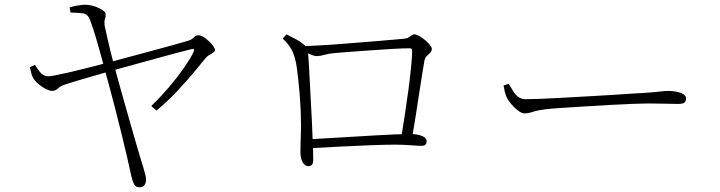

<svg xmlns="http://www.w3.org/2000/svg" viewBox="-20 -762 3040 811"><path d="M570 29Q553 29 546.5 16.5Q540 4 535 -17Q528 -51 517 -98Q506 -145 493 -198Q480 -251 466.5 -303.5Q453 -356 441 -400Q429 -444 421 -473Q418 -487 410 -515.5Q402 -544 392.5 -577.5Q383 -611 373.5 -640Q364 -669 358 -683Q349 -703 331.5 -705.5Q314 -708 278 -709L274 -731Q292 -736 309.5 -739Q327 -742 339 -742Q355 -742 370 -738Q385 -734 397.5 -728Q410 -722 418 -715.5Q426 -709 426 -703Q427 -691 423.5 -682.5Q420 -674 422 -654Q425 -640 431.5 -610.5Q438 -581 446.5 -546Q455 -511 463 -482Q476 -433 492.5 -375Q509 -317 525 -260.5Q541 -204 554.5 -157.5Q568 -111 576 -85Q581 -69 586 -52.5Q591 -36 594 -23Q597 -10 597 -4Q597 10 590.5 19.5Q584 29 570 29ZM619 -314Q658 -352 693 -393Q728 -434 755 -472.5Q782 -511 796 -539Q802 -552 799 -554Q796 -556 787 -554Q771 -550 740 -542Q709 -534 669 -523Q629 -512 587.5 -500.5Q546 -489 509 -479Q472 -469 447 -462Q415 -453 376 -441.5Q337 -430 304.5 -420.5Q272 -411 261 -407Q237 -400 225.5 -389Q214 -378 200 -378Q190 -378 174 -386Q158 -394 143 -406.5Q128 -419 120 -433Q116 -439 113 -450Q110 -461 106 -478L128 -488Q136 -474 149 -457.5Q162 -441 181 -440Q189 -439 214.5 -444Q240 -449 277 -457.5Q314 -466 356 -477Q398 -488 438 -498Q471 -507 520 -520Q569 -533 620.5 -547Q672 -561 714 -572.5Q756 -584 775 -590Q791 -595 799 -604Q807 -613 817 -613Q828 -613 840 -605.5Q852 -598 863 -587.5Q874 -577 881 -567Q888 -557 888 -552Q888 -545 881 -540Q874 -535 864.5 -530Q855 -525 848 -516Q828 -491 796.5 -453.5Q765 -416 726 -374.5Q687 -333 641 -295Z M1673 -170Q1680 -212 1688.5 -267Q1697 -322 1704.5 -377.5Q1712 -433 1716.5 -479Q1721 -525 1721 -549Q1721 -558 1710 -558Q1684 -558 1640 -555.5Q1596 -553 1547 -549.5Q1498 -546 1457 -543Q1416 -540 1395 -538Q1370 -536 1351 -530.5Q1332 -525 1318 -525Q1307 -525 1288.5 -533.5Q1270 -542 1263 -547V-567Q1288 -568 1334.5 -570.5Q1381 -573 1435.5 -577.5Q1490 -582 1542 -586Q1594 -590 1632 -593.5Q1670 -597 1682 -598Q1698 -599 1705.5 -603.5Q1713 -608 1718 -612.5Q1723 -617 1730 -617Q1738 -617 1750.5 -610Q1763 -603 1775 -593Q1787 -583 1795.5 -572.5Q1804 -562 1804 -556Q1804 -546 1797.5 -539.5Q1791 -533 1783.5 -526Q1776 -519 1773 -507Q1770 -491 1764 -453.5Q1758 -416 1750.5 -367Q1743 -318 1735 -266.5Q1727 -215 1719 -170ZM1281 -60Q1274 -60 1266.5 -66.5Q1259 -73 1254 -86.5Q1249 -100 1249 -119Q1249 -128 1249.5 -151.5Q1250 -175 1251 -203Q1252 -231 1251 -254Q1251 -279 1249.5 -308Q1248 -337 1245.5 -367Q1243 -397 1240 -425.5Q1237 -454 1233.5 -478Q1230 -502 1225 -518Q1218 -544 1205 -563.5Q1192 -583 1174 -599L1190 -617Q1216 -604 1236 -593Q1256 -582 1275 -563Q1279 -559 1279.5 -555Q1280 -551 1281 -543Q1282 -531 1284 -501Q1286 -471 1288 -430Q1290 -389 1292.5 -342.5Q1295 -296 1297.5 -249Q1300 -202 1301 -162Q1302 -138 1302.5 -122.5Q1303 -107 1303 -88Q1303 -72 1297.5 -66Q1292 -60 1281 -60ZM1274 -173Q1312 -175 1361 -178Q1410 -181 1462.5 -184Q1515 -187 1564 -190Q1613 -193 1652 -194.5Q1691 -196 1713 -196Q1734 -196 1749.5 -192Q1765 -188 1773.5 -181.5Q1782 -175 1782 -167Q1782 -157 1777.5 -151.5Q1773 -146 1760 -146Q1747 -146 1713.5 -148.5Q1680 -151 1648 -151Q1606 -151 1543 -148.5Q1480 -146 1409.5 -142.5Q1339 -139 1274 -135Z M2195 -283Q2184 -283 2168 -295Q2152 -307 2138.5 -323.5Q2125 -340 2119 -354Q2114 -367 2111.5 -377.5Q2109 -388 2107 -401L2129 -408Q2138 -392 2147.5 -377Q2157 -362 2169.5 -352.5Q2182 -343 2200 -343Q2221 -343 2262 -344.5Q2303 -346 2355 -349Q2407 -352 2461.5 -355Q2516 -358 2565 -361Q2614 -364 2648 -366.5Q2682 -369 2692 -369Q2742 -372 2764.5 -375Q2787 -378 2806 -378Q2821 -378 2838 -374.5Q2855 -371 2866.5 -364Q2878 -357 2878 -346Q2878 -336 2872 -329.5Q2866 -323 2843 -323Q2818 -323 2789.5 -324Q2761 -325 2718 -325Q2701 -325 2658.5 -323.5Q2616 -322 2561 -319Q2506 -316 2450.5 -312.5Q2395 -309 2349.5 -306Q2304 -303 2282 -300Q2257 -297 2242.5 -293Q2228 -289 2218 -286Q2208 -283 2195 -283Z"/></svg>

Font: Noto Serif KR ExtraLight
Style: Regular
Weight: 200
Designer: Ryoko NISHIZUKA 西塚涼子 (kana & ideographs); Frank Grießhammer (Latin, Greek & Cyrillic); Wenlong ZHANG 张文龙 (bopomofo); San
Foundry: Adobe
Version: Version 2.002-H1;hotconv 1.1.0;makeotfexe 2.6.0